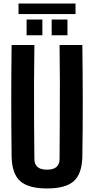

<svg xmlns="http://www.w3.org/2000/svg" viewBox="-20 -1054 530 1083"><path d="M245.5 9Q139.5 9 93.2 -33Q47 -75 45.5 -172.5Q43.5 -328.5 43.5 -486.2Q43.5 -644 45.5 -800H174Q172.5 -696 172 -587.2Q171.5 -478.5 172.2 -370Q173 -261.5 174 -157Q174 -127.5 191.5 -112.2Q209 -97 245.5 -97Q281 -97 298.5 -112.2Q316 -127.5 316 -157Q316.5 -261.5 317.2 -370Q318 -478.5 317.8 -587.2Q317.5 -696 316 -800H444.5Q446.5 -644 446.8 -486.2Q447 -328.5 444.5 -172.5Q443 -75 397 -33Q351 9 245.5 9ZM271.5 -855V-944H360.5V-855ZM130 -855V-944H219V-855ZM84.5 -1034H406V-974.5H84.5Z"/></svg>

Font: Big Shoulders
Style: Bold
Weight: 700
Designer: Patric King
Foundry: XO Type Co
Version: Version 2.002